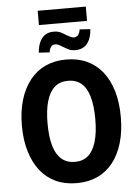

<svg xmlns="http://www.w3.org/2000/svg" viewBox="-65 -1064 811 1125"><g transform="rotate(-5 340.5 -502.0)"><path d="M341 11Q272 11 218.5 -13.5Q165 -38 127.5 -85Q90 -132 69.5 -199.5Q49 -267 49 -352Q49 -437 69.5 -504.5Q90 -572 128 -619.5Q166 -667 219.5 -691.5Q273 -716 341 -716Q409 -716 462.5 -691.5Q516 -667 553.5 -620Q591 -573 611 -506Q631 -439 631 -353Q631 -268 611 -200.5Q591 -133 553.5 -85.5Q516 -38 462.5 -13.5Q409 11 341 11ZM341 -114Q388 -114 418.5 -140.5Q449 -167 465 -220.5Q481 -274 481 -353Q481 -433 465.5 -486Q450 -539 419 -565Q388 -591 341 -591Q294 -591 263 -564.5Q232 -538 216 -485Q200 -432 200 -352Q200 -273 215.5 -220Q231 -167 262.5 -140.5Q294 -114 341 -114ZM200 -931V-1015H483V-931ZM399 -766Q375 -766 358.5 -775Q342 -784 328 -792Q320 -797 309 -803.5Q298 -810 285 -810Q268 -810 259.5 -797.5Q251 -785 248 -766L185 -770Q188 -805 199 -830.5Q210 -856 230.5 -870.5Q251 -885 282 -885Q307 -885 325 -876Q343 -867 355 -858Q365 -854 375.5 -847.5Q386 -841 398 -841Q415 -841 424 -854Q433 -867 435 -885L498 -881Q495 -828 470.5 -797Q446 -766 399 -766Z"/></g></svg>

Font: Nunito Sans 10pt Condensed ExtraBold
Style: Regular
Weight: 800
Width: 3
Designer: Vernon Adams
Foundry: Vernon Adams
Version: Version 3.101;gftools[0.9.27]